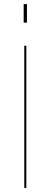

<svg xmlns="http://www.w3.org/2000/svg" viewBox="-20 -921 249 941"><path d="M99 -697H109V0H99ZM96 -901H112V-810H96Z"/></svg>

Font: HK Grotesk Thin
Style: Regular
Weight: 100
Designer: Alfredo Marco Pradil
Foundry: Hanken Design Co.
Version: Version 3.001